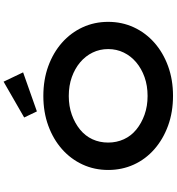

<svg xmlns="http://www.w3.org/2000/svg" viewBox="23 -999 986 1072"><g transform="rotate(-90 516.0 -463.0)"><path d="M517 10Q426 10 350.5 -17.5Q275 -45 219 -94Q163 -143 133 -209Q103 -275 103 -352Q103 -429 133.5 -495Q164 -561 219.5 -610Q275 -659 350.5 -686.5Q426 -714 516 -714Q607 -714 682.5 -686.5Q758 -659 813.5 -610Q869 -561 899.5 -495Q930 -429 930 -352Q930 -275 899.5 -209Q869 -143 813.5 -94Q758 -45 682.5 -17.5Q607 10 517 10ZM516 -132Q574 -132 621.5 -149Q669 -166 704 -195.5Q739 -225 758.5 -265Q778 -305 778 -352Q778 -399 758.5 -439Q739 -479 704 -508.5Q669 -538 621.5 -555Q574 -572 516 -572Q459 -572 411.5 -555Q364 -538 328.5 -509Q293 -480 274.5 -440Q256 -400 256 -352Q256 -305 274.5 -264.5Q293 -224 328.5 -195Q364 -166 411.5 -149Q459 -132 516 -132ZM430 -750 396 -821 596 -936 648 -827Z"/></g></svg>

Font: Lexend Peta SemiBold
Style: Regular
Weight: 600
Designer: Bonnie Shaver-Troup, Thomas Jockin
Foundry: Lexend
Version: Version 1.007